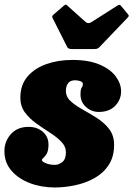

<svg xmlns="http://www.w3.org/2000/svg" viewBox="-62 -807 590 849"><path d="M229.5 -132.5Q229.5 -159.5 209.2 -180.2Q189 -201 159 -220.2Q129 -239.5 98.8 -261Q68.5 -282.5 48.2 -309.8Q28 -337 28 -375Q28 -431 59.2 -468Q90.5 -505 142.8 -523.5Q195 -542 257.5 -542Q331 -542 379 -521.2Q427 -500.5 450.2 -468.5Q473.5 -436.5 473.5 -403.5Q473.5 -366 447.2 -339Q421 -312 374.5 -312Q342.5 -312 318 -334.2Q293.5 -356.5 294 -390Q294 -412 299.2 -419.5Q304.5 -427 304.5 -436Q304.5 -443.5 294 -447.8Q283.5 -452 270 -452Q249 -452 239.2 -439.2Q229.5 -426.5 229.5 -406Q229 -379 250.5 -359.5Q272 -340 303.8 -322.5Q335.5 -305 367.5 -284.5Q399.5 -264 421 -236Q442.5 -208 442.5 -166.5Q442.5 -113.5 418.5 -77.2Q394.5 -41 355.5 -19.2Q316.5 2.5 270.2 12.2Q224 22 180.5 22Q121 22 70.2 2.8Q19.5 -16.5 -11.5 -52.5Q-42.5 -88.5 -42.5 -138.5Q-42.5 -182 -13.8 -214Q15 -246 64 -246Q102.5 -246 127.5 -224.2Q152.5 -202.5 152.5 -167Q152 -140.5 144.8 -127.8Q137.5 -115 130.5 -109.5Q123.5 -104 123.5 -99Q123.5 -92.5 140.8 -85.2Q158 -78 181.5 -78Q197 -78 213 -90Q229 -102 229.5 -132.5ZM235.5 -598.5 169.5 -729.5Q166.5 -736 177 -744.5L220 -781.5Q226.5 -787 228.8 -786.8Q231 -786.5 236 -782L317 -709.5Q328 -700 342 -709L457.5 -782.5Q464.5 -786.5 467.8 -785.5Q471 -784.5 474.5 -779.5L503.5 -744.5Q508 -739 507.5 -736.5Q507 -734 501 -727.5L377.5 -598.5Q372 -592.5 366 -591.2Q360 -590 349 -590H256.5Q240 -590 235.5 -598.5Z"/></svg>

Font: Besley* Narrow Fatface
Style: Italic
Weight: 900
Width: 4
Italic angle: -13°
Designer: Owen Earl
Foundry: indestructible type*
Version: Version 3.000; ttfautohint (v1.8.3)